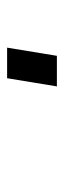

<svg xmlns="http://www.w3.org/2000/svg" viewBox="160 -120 180 540"><g transform="rotate(90 250.0 150.0)"><path d="M114 220 137 80H223L200 220Z"/></g></svg>

Font: Iosevka Semibold
Style: Italic
Weight: 600
Italic angle: -9°
Monospace: yes
Designer: Belleve Invis
Foundry: Belleve Invis
Version: Version 32.5.0; ttfautohint (v1.8.4)